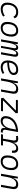

<svg xmlns="http://www.w3.org/2000/svg" viewBox="2640 -3208 578 5899"><g transform="rotate(90 2929.5 -258.0)"><path d="M266.1 -51.3C178.2 -51.3 127 -104 126 -194.3C126.5 -358.4 212.9 -466.3 343.8 -466.3C415 -466.3 463.4 -441.9 492.2 -380.9L542.5 -419.9C512.2 -492.2 449.7 -527.3 351.1 -527.3C175.3 -527.3 60.1 -392.1 60.1 -186.5C60.1 -63 131.8 9.8 254.9 9.8C339.4 9.8 423.3 -19 486.8 -63L462.4 -115.7C405.8 -76.7 334 -51.3 266.1 -51.3Z M831.1 9.8C1002.4 9.8 1104 -115.7 1104 -328.6C1104 -453.6 1037.6 -527.3 925.8 -527.3C754.4 -527.3 652.8 -399.9 652.8 -184.1C652.8 -62.5 719.2 9.8 831.1 9.8ZM843.8 -50.8C765.1 -50.8 719.2 -105.5 719.2 -197.3C719.2 -366.2 793 -466.3 917 -466.3C993.7 -466.3 1038.1 -412.1 1038.1 -320.3C1038.1 -150.9 965.8 -50.8 843.8 -50.8Z M1335.4 -517.6H1280.3L1189 0H1255.4L1298.3 -244.1V-242.7C1325.2 -390.6 1366.7 -469.7 1421.4 -469.7C1454.6 -469.7 1467.8 -444.3 1459 -394.5L1389.2 0H1449.7L1500 -282.7C1525.4 -404.3 1564.9 -469.7 1616.2 -469.7C1648.4 -469.7 1662.1 -443.8 1653.3 -394.5L1584 0H1649.9L1718.8 -390.6C1734.4 -480.5 1708 -527.3 1642.6 -527.3C1585.9 -527.3 1551.3 -497.1 1530.3 -432.6H1523.4C1525.4 -496.1 1498 -527.3 1442.9 -527.3C1387.7 -527.3 1353 -493.2 1333.5 -422.9H1326.7Z M2049.8 -51.3C1960.4 -51.3 1904.8 -103 1900.4 -190.9C2142.1 -196.3 2284.7 -263.7 2284.7 -390.6C2284.7 -476.6 2225.6 -527.3 2125.5 -527.3C1946.8 -527.3 1836.9 -402.3 1836.9 -199.7C1836.9 -67.9 1914.1 9.8 2045.4 9.8C2109.9 9.8 2184.1 -11.2 2246.1 -47.4L2223.6 -100.1C2167 -69.3 2103 -51.3 2049.8 -51.3ZM1902.3 -246.6C1916.5 -383.8 1996.6 -466.3 2118.2 -466.3C2182.1 -466.3 2218.8 -436.5 2218.8 -387.7C2218.8 -298.8 2105 -252 1902.3 -246.6Z M2388.2 0H2454.6L2488.3 -191.9C2528.8 -396.5 2606 -466.3 2698.7 -466.3C2774.9 -466.3 2802.2 -425.3 2788.1 -344.2L2727.5 0H2793.9L2854 -340.3C2875.5 -463.4 2830.6 -527.3 2718.3 -527.3C2621.6 -527.3 2554.2 -472.7 2528.3 -377H2520.5L2533.7 -517.6H2479.5Z M3461.4 -456.1 3448.7 -517.6H3056.6L3046.4 -458L3377.9 -456.5L2982.9 -66.9L2998.5 0H3389.6L3400.4 -59.6H3061Z M3693.4 10.3C3785.2 10.3 3860.4 -41 3903.3 -133.3H3912.1C3897.5 -36.1 3927.7 4.9 4020 4.9H4046.9L4056.6 -53.7H4027.3C3977.5 -53.7 3958.5 -82 3967.8 -135.7L4036.1 -522.5H4026.9C3752.9 -522.5 3547.9 -370.1 3547.9 -135.3C3547.9 -43 3600.6 10.3 3693.4 10.3ZM3708.5 -50.8C3649.4 -50.8 3614.3 -83.5 3614.3 -141.1C3614.3 -309.6 3752 -435.5 3958.5 -458L3932.6 -312.5C3903.3 -145.5 3816.4 -50.8 3708.5 -50.8Z M4102.5 0H4440.4L4451.2 -59.6H4305.7L4330.1 -196.3C4368.7 -397.5 4441.9 -466.3 4529.8 -466.3C4593.8 -466.3 4616.7 -423.8 4606 -335.4H4671.9C4689.9 -460 4646.5 -527.3 4545.9 -527.3C4455.6 -527.3 4393.6 -472.7 4369.1 -377H4361.8C4375.5 -479 4337.9 -527.3 4243.7 -527.3C4211.4 -527.3 4181.2 -524.4 4153.3 -515.6L4161.6 -456.5C4185.5 -463.9 4209.5 -466.8 4234.4 -466.8C4285.6 -466.8 4305.7 -436.5 4294.9 -373.5L4239.7 -59.6H4113.3Z M4932.6 9.8C5104 9.8 5205.6 -115.7 5205.6 -328.6C5205.6 -453.6 5139.2 -527.3 5027.3 -527.3C4856 -527.3 4754.4 -399.9 4754.4 -184.1C4754.4 -62.5 4820.8 9.8 4932.6 9.8ZM4945.3 -50.8C4866.7 -50.8 4820.8 -105.5 4820.8 -197.3C4820.8 -366.2 4894.5 -466.3 5018.6 -466.3C5095.2 -466.3 5139.6 -412.1 5139.6 -320.3C5139.6 -150.9 5067.4 -50.8 4945.3 -50.8Z M5317.9 0H5384.3L5418 -191.9C5458.5 -396.5 5535.6 -466.3 5628.4 -466.3C5704.6 -466.3 5731.9 -425.3 5717.8 -344.2L5657.2 0H5723.6L5783.7 -340.3C5805.2 -463.4 5760.3 -527.3 5647.9 -527.3C5551.3 -527.3 5483.9 -472.7 5458 -377H5450.2L5463.4 -517.6H5409.2Z"/></g></svg>

Font: Cascadia Mono NF Light
Style: Italic
Weight: 300
Italic angle: -10°
Monospace: yes
Designer: Aaron Bell
Foundry: Saja Typeworks
Version: Version 2404.023